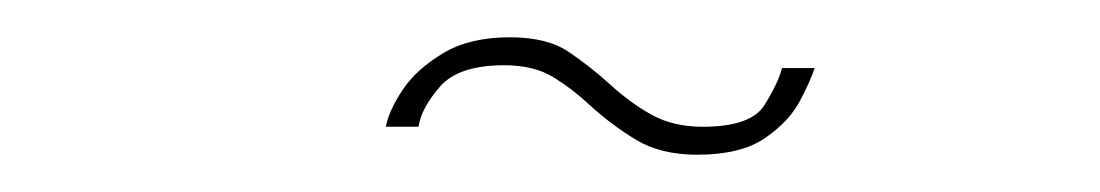

<svg xmlns="http://www.w3.org/2000/svg" viewBox="-20 -395 590 103"><path d="M417 -358.5Q415 -352 409.2 -341Q403.5 -330 390.5 -321Q377.5 -312 354 -312Q334.5 -312 321.2 -320Q308 -328 296.5 -338.5Q287.5 -347 277 -353.5Q266.5 -360 250.5 -360Q226 -360 216 -348.5Q206 -337 204.5 -327H187Q188.5 -335.5 196 -346.8Q203.5 -358 217.8 -366.5Q232 -375 253.5 -375Q273.5 -375 285 -367.2Q296.5 -359.5 307.5 -349.5Q318.5 -339.5 330 -333.2Q341.5 -327 357 -327Q383 -327 390.2 -338.8Q397.5 -350.5 399.5 -358.5Z"/></svg>

Font: Epilogue Thin
Style: Italic
Weight: 250
Italic angle: -12°
Designer: Tyler Finck
Foundry: Etcetera Type Co
Version: Version 2.112